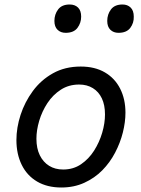

<svg xmlns="http://www.w3.org/2000/svg" viewBox="-20 -815 629 854"><path d="M253 19Q190 19 145 -7.5Q100 -34 76.5 -82Q53 -130 53 -192Q53 -247 71.5 -304Q90 -361 126 -410Q162 -459 215.5 -489Q269 -519 339 -519Q402 -519 446.5 -493Q491 -467 514.5 -420.5Q538 -374 538 -314Q538 -272 526.5 -226Q515 -180 492 -136Q469 -92 435 -57.5Q401 -23 355 -2Q309 19 253 19ZM261 -61Q306 -61 340.5 -84.5Q375 -108 398.5 -145Q422 -182 434.5 -224.5Q447 -267 447 -306Q447 -348 433 -377.5Q419 -407 393 -423Q367 -439 332 -439Q286 -439 250.5 -416Q215 -393 191 -356.5Q167 -320 154.5 -278Q142 -236 142 -198Q142 -155 157 -124.5Q172 -94 198.5 -77.5Q225 -61 261 -61ZM272 -669Q250 -669 236 -682.5Q222 -696 222 -722Q222 -751 238.5 -773Q255 -795 290 -795Q313 -795 327 -781.5Q341 -768 341 -741Q341 -713 324.5 -691Q308 -669 272 -669ZM507 -669Q485 -669 471 -682.5Q457 -696 457 -722Q457 -751 473.5 -773Q490 -795 525 -795Q547 -795 561 -781.5Q575 -768 575 -741Q576 -713 559.5 -691Q543 -669 507 -669Z"/></svg>

Font: Playwrite DE SAS
Style: Regular
Weight: 400
Designer: Veronika Burian, José Scaglione
Foundry: TypeTogether
Version: Version 1.002